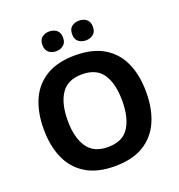

<svg xmlns="http://www.w3.org/2000/svg" viewBox="-161 -1054 1117 1197"><g transform="rotate(-20 398.0 -455.0)"><path d="M738 -358Q738 -247 701.5 -164.5Q665 -82 590 -36Q515 10 398 10Q282 10 206.5 -36Q131 -82 94.5 -165Q58 -248 58 -359Q58 -470 94.5 -552Q131 -634 206.5 -679.5Q282 -725 399 -725Q515 -725 590 -679.5Q665 -634 701.5 -551.5Q738 -469 738 -358ZM217 -358Q217 -246 260 -181.5Q303 -117 398 -117Q495 -117 537 -181.5Q579 -246 579 -358Q579 -471 537 -535Q495 -599 399 -599Q303 -599 260 -535Q217 -471 217 -358ZM230 -854Q230 -889 250 -904.5Q270 -920 298 -920Q326 -920 346.5 -904.5Q367 -889 367 -854Q367 -821 346.5 -805Q326 -789 298 -789Q270 -789 250 -805Q230 -821 230 -854ZM427 -854Q427 -889 447 -904.5Q467 -920 496 -920Q524 -920 544.5 -904.5Q565 -889 565 -854Q565 -821 544.5 -805Q524 -789 496 -789Q467 -789 447 -805Q427 -821 427 -854Z"/></g></svg>

Font: Noto IKEA Latin
Style: Bold
Weight: 700
Designer: Monotype Design Team
Foundry: Monotype Imaging Inc.
Version: Version 1.0